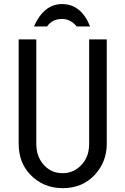

<svg xmlns="http://www.w3.org/2000/svg" viewBox="-20 -929 626 958"><path d="M149.4 -796.9Q198.7 -908.7 290 -908.7Q384.8 -908.7 429.7 -796.9H362.8Q332 -834.5 290 -834.5Q240.7 -834.5 214.8 -796.9ZM73.2 -732.4H161.1V-211.9Q161.1 -152.8 192.9 -112.8Q231 -64.9 293 -64.9Q352.5 -64.9 393.1 -113.8Q424.8 -151.9 424.8 -211.9V-732.4H512.7V-211.9Q512.7 -122.6 454.6 -58.6Q392.6 9.8 293 9.8Q194.8 9.8 129.9 -59.1Q73.2 -118.7 73.2 -211.9Z"/></svg>

Font: Consola Mono
Style: Book
Weight: 400
Monospace: yes
Designer: Wojciech Kalinowski "wmk69" (wmk69@o2.pl)
Foundry: Wojciech Kalinowski "wmk69" (wmk69@o2.pl)
Version: Version 2.1.0